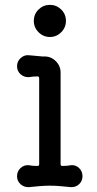

<svg xmlns="http://www.w3.org/2000/svg" viewBox="-20 -745 397 789"><path d="M185 -593Q158 -593 138.5 -612.5Q119 -632 119 -659Q119 -687 138.5 -706Q158 -725 185 -725Q212 -725 231.5 -706Q251 -687 251 -659Q251 -632 231.5 -612.5Q212 -593 185 -593ZM99 24Q79 25 64.5 12Q50 -1 50 -21Q50 -41 64.5 -54.5Q79 -68 99 -66Q114 -63 132 -63H134Q141 -63 141 -71V-423Q141 -431 134 -431Q116 -431 99 -428Q79 -427 64.5 -440Q50 -453 50 -473Q50 -493 65 -506.5Q80 -520 99 -518Q126 -516 137.5 -514.5Q149 -513 153 -513Q157 -513 163 -513Q190 -513 209.5 -493.5Q229 -474 229 -447V-71Q229 -63 236 -63Q255 -63 271 -66Q291 -68 305 -54.5Q319 -41 319 -21Q319 -1 305 12Q291 25 271 24Q251 22 228.5 20Q206 18 185 18Q164 18 141.5 20Q119 22 99 24Z"/></svg>

Font: Kiwi Maru Medium
Style: Regular
Weight: 500
Designer: Hiroki-Chan
Version: Version 1.100